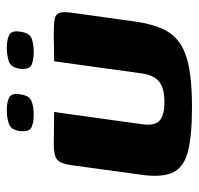

<svg xmlns="http://www.w3.org/2000/svg" viewBox="-30 -548 584 564"><g transform="rotate(-90 262.0 -266.0)"><path d="M215 -399 179 -140Q174 -104 189.5 -89.5Q205 -75 244 -75Q285 -75 304 -90.5Q323 -106 328 -139L364 -399Q365 -399 377 -399Q389 -399 405 -399.5Q421 -400 434 -400Q447 -400 450 -400Q474 -400 487.5 -397.5Q501 -395 505.5 -385Q510 -375 507 -350L480 -156Q473 -111 459 -80Q445 -49 417.5 -30Q390 -11 344.5 -2.5Q299 6 230 6Q143 6 97 -6.5Q51 -19 36.5 -52Q22 -85 31 -145L59 -350Q63 -379 74.5 -389.5Q86 -400 120 -400Q144 -400 167.5 -399.5Q191 -399 215 -399ZM391 -459Q367 -459 353 -465.5Q339 -472 342 -500Q346 -526 363.5 -532Q381 -538 404 -538Q427 -538 441 -531Q455 -524 451 -500Q448 -472 432 -465.5Q416 -459 391 -459ZM208 -459Q184 -459 170 -465.5Q156 -472 159 -500Q163 -526 180.5 -532Q198 -538 221 -538Q244 -538 257.5 -531Q271 -524 267 -500Q264 -473 248 -466Q232 -459 208 -459Z"/></g></svg>

Font: Genos Thin
Style: Bold Italic
Weight: 700
Italic angle: -8°
Version: Version 1.010